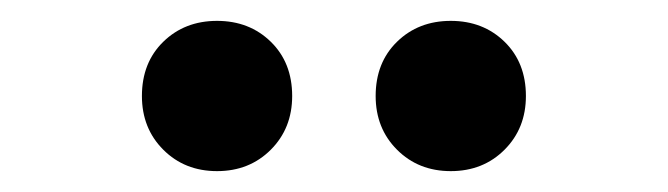

<svg xmlns="http://www.w3.org/2000/svg" viewBox="-20 -769 640 184"><path d="M188 -605Q157 -605 136.5 -625.5Q116 -646 116 -677Q116 -709 136.5 -729Q157 -749 188 -749Q219 -749 239.5 -729Q260 -709 260 -677Q260 -646 239.5 -625.5Q219 -605 188 -605ZM412 -605Q381 -605 360.5 -625.5Q340 -646 340 -677Q340 -709 360.5 -729Q381 -749 412 -749Q443 -749 463.5 -729Q484 -709 484 -677Q484 -646 463.5 -625.5Q443 -605 412 -605Z"/></svg>

Font: Red Hat Display
Style: Bold
Weight: 700
Designer: Pentagram, MCKL
Foundry: Pentagram, MCKL
Version: Version 1.023; ttfautohint (v1.8.3)